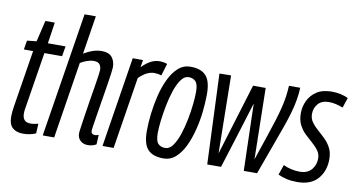

<svg xmlns="http://www.w3.org/2000/svg" viewBox="-73 -927 2095 1123"><g transform="rotate(10 974.0 -365.0)"><path d="M192 -63 189 -5Q153 10 114 10Q73 10 50.5 -10.5Q28 -31 28 -76Q28 -104 34 -139L88 -476H33L42 -530L98 -536L128 -662H184L165 -536H270L260 -476H155L102 -145Q100 -135 99 -126Q98 -117 98 -109Q98 -83 109.5 -69.5Q121 -56 148 -56Q158 -56 169 -58Q180 -60 192 -63Z M506 -77Q506 -55 530 -55Q539 -55 551 -60L548 -3Q525 10 498 10Q471 10 453.5 -6Q436 -22 436 -49Q436 -58 440.5 -88Q445 -118 451 -159.5Q457 -201 464.5 -246Q472 -291 478.5 -331Q485 -371 489 -399Q493 -427 493 -434Q493 -454 483.5 -467.5Q474 -481 447 -481Q429 -481 408 -473.5Q387 -466 369 -455L297 0H229L347 -740H414L378 -512Q404 -528 430.5 -537Q457 -546 484 -546Q526 -546 545 -523Q564 -500 564 -462Q564 -454 560 -425Q556 -396 549.5 -354.5Q543 -313 535.5 -268Q528 -223 521.5 -182Q515 -141 510.5 -112.5Q506 -84 506 -77Z M730 -536 723 -492Q775 -546 826 -546Q853 -546 873 -538L851 -466Q830 -473 808 -473Q787 -473 765.5 -462.5Q744 -452 718 -427L650 0H584L669 -536Z M947 10Q884 10 854 -22Q824 -54 824 -132Q824 -179 830.5 -234.5Q837 -290 850.5 -345Q864 -400 886 -445.5Q908 -491 939 -518.5Q970 -546 1011 -546Q1073 -546 1103 -514Q1133 -482 1133 -404Q1133 -357 1127 -301Q1121 -245 1107 -190Q1093 -135 1071.5 -90Q1050 -45 1019 -17.5Q988 10 947 10ZM947 -52Q972 -52 991.5 -79Q1011 -106 1025.5 -149Q1040 -192 1049.5 -240.5Q1059 -289 1063.5 -333Q1068 -377 1068 -406Q1068 -452 1052.5 -468Q1037 -484 1011 -484Q986 -484 966.5 -457Q947 -430 932.5 -387Q918 -344 908.5 -295Q899 -246 894 -202.5Q889 -159 889 -132Q889 -84 904.5 -68Q920 -52 947 -52Z M1502 0H1423L1412 -398Q1382 -299 1350.5 -199Q1319 -99 1288 0H1206L1184 -536L1253 -537L1260 -75Q1293 -182 1325 -287.5Q1357 -393 1390 -500H1465L1473 -77Q1501 -161 1521.5 -221Q1542 -281 1555.5 -325Q1569 -369 1577.5 -403.5Q1586 -438 1590.5 -469Q1595 -500 1597 -536H1664Q1662 -498 1656 -462.5Q1650 -427 1638.5 -386.5Q1627 -346 1608.5 -293.5Q1590 -241 1563.5 -169.5Q1537 -98 1502 0Z M1627 -14 1648 -74Q1668 -64 1694 -58Q1720 -52 1745 -52Q1792 -52 1815.5 -80.5Q1839 -109 1839 -145Q1839 -173 1824 -193.5Q1809 -214 1787.5 -232.5Q1766 -251 1744.5 -271.5Q1723 -292 1708 -320.5Q1693 -349 1693 -391Q1693 -430 1710 -465.5Q1727 -501 1761.5 -523.5Q1796 -546 1851 -546Q1879 -546 1905 -540Q1931 -534 1948 -525L1928 -465Q1910 -472 1888.5 -477.5Q1867 -483 1845 -483Q1802 -483 1780 -458Q1758 -433 1758 -397Q1758 -370 1773 -349Q1788 -328 1809.5 -309.5Q1831 -291 1853 -269.5Q1875 -248 1889.5 -220.5Q1904 -193 1904 -153Q1904 -83 1863 -36.5Q1822 10 1742 10Q1706 10 1678 3.5Q1650 -3 1627 -14Z"/></g></svg>

Font: Georama Condensed
Style: Italic
Weight: 400
Width: 3
Italic angle: -9°
Designer: Jean-Baptiste Levee
Foundry: Production Type
Version: Version 1.000